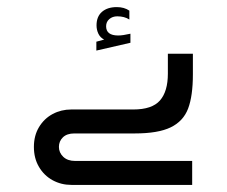

<svg xmlns="http://www.w3.org/2000/svg" viewBox="-20 -521 640 541"><path d="M75.5 -107Q75.5 -139 90 -163Q104.5 -187 128.5 -199.8Q152.5 -212.5 180.5 -212.5H355.5Q408.5 -212.5 430.8 -238Q453 -263.5 453 -313.5V-369.5H523.5V-311.5Q523.5 -250.5 510 -215Q496.5 -179.5 461 -162.2Q425.5 -145 360 -145H189.5Q168.5 -145 157.2 -134Q146 -123 146 -107Q146 -91 158.2 -79.2Q170.5 -67.5 191.5 -67.5H521.5V0H181Q152.5 0 128.2 -13.2Q104 -26.5 89.8 -50.8Q75.5 -75 75.5 -107ZM251.5 -403.5 273.5 -409.5Q262.5 -415 257.2 -426Q252 -437 252 -449.5Q252 -474.5 267.5 -487.8Q283 -501 309 -501Q330 -501 344.5 -491V-466Q330.5 -475 310.5 -475Q297 -475 288 -467.2Q279 -459.5 279 -447Q279 -421 313 -421Q326 -421 347.5 -426V-400.5L251.5 -378.5Z"/></svg>

Font: JuliaMono Light
Style: Regular
Weight: 300
Monospace: yes
Designer: cormullion
Foundry: corm
Version: Version 0.054; ttfautohint (v1.8.4)